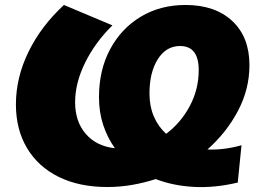

<svg xmlns="http://www.w3.org/2000/svg" viewBox="-20 -736 1048 772"><path d="M412 16Q299 16 216.5 -24.5Q134 -65 89 -140Q44 -215 44 -316Q44 -424 94.5 -527.5Q145 -631 237 -716L432 -634Q362 -565 322 -483.5Q282 -402 282 -325Q282 -247 325 -197.5Q368 -148 442 -140Q412 -182 395 -233.5Q378 -285 378 -345Q378 -454 422.5 -537.5Q467 -621 545.5 -668.5Q624 -716 726 -716Q845 -716 914 -651.5Q983 -587 983 -474Q983 -378 937 -290.5Q891 -203 814 -135Q880 -132 951 -152L936 -2Q844 20 760 15.5Q676 11 606 -16Q560 -1 511 7.5Q462 16 412 16ZM648 -198Q707 -242 743 -309.5Q779 -377 779 -454Q779 -551 704 -551Q648 -551 614.5 -498Q581 -445 581 -360Q581 -309 598.5 -268Q616 -227 648 -198Z"/></svg>

Font: Montserrat Black
Style: Italic
Weight: 900
Italic angle: -11.3°
Designer: Julieta Ulanovsky
Foundry: Julieta Ulanovsky
Version: Version 9.000; ttfautohint (v1.8.4.7-5d5b)